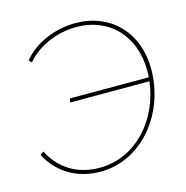

<svg xmlns="http://www.w3.org/2000/svg" viewBox="-105 -799 881 907"><g transform="rotate(-15 335.5 -345.5)"><path d="M226 -363 222 -344H610C589 -165 458 -10 279 -10C170 -10 87 -61 40 -153L23 -141C70 -49 161 9 277 9C481 9 633 -182 633 -397C633 -579 513 -700 342 -700C240 -700 139 -656 84 -586L97 -574C151 -640 247 -681 342 -681C506 -681 613 -563 613 -395C613 -384 613 -374 612 -363Z"/></g></svg>

Font: Fixel Display Thin
Style: Italic
Weight: 100
Italic angle: -10°
Designer: AlfaBravo + MacPaw
Foundry: Kyrylo Tkachov, Marchela Mozhyna, Serhii Makarenko, Maria Weinstein, Zakhar Kryvoshyya
Version: Version 1.210;Glyphs 3.2 (3217)